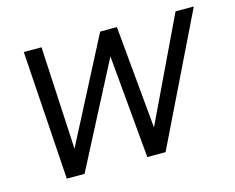

<svg xmlns="http://www.w3.org/2000/svg" viewBox="-77 -611 882 721"><g transform="rotate(-15 364.0 -250.5)"><path d="M100 0 67 -501H136L157 -101L364 -501H429L466 -101L657 -501H728L484 0H413L377 -401L169 0Z"/></g></svg>

Font: Red Hat Display VF
Style: Italic
Weight: 300
Italic angle: -12°
Designer: Pentagram, MCKL
Foundry: Pentagram, MCKL
Version: Version 1.010